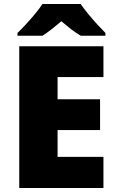

<svg xmlns="http://www.w3.org/2000/svg" viewBox="-20 -947 589 967"><path d="M501 0H77V-714H501V-559H270V-447H484V-292H270V-157H501ZM386 -927Q402 -904 424.5 -876.5Q447 -849 470.5 -823.5Q494 -798 511 -781V-767H387Q361 -782 338 -800Q315 -818 289 -840Q263 -818 241.5 -801Q220 -784 194 -767H68V-781Q87 -799 110.5 -824.5Q134 -850 156.5 -877Q179 -904 194 -927Z"/></svg>

Font: Noto Sans Gurmukhi UI Black
Style: Regular
Weight: 900
Designer: Jelle Bosma - Monotype Design Team
Foundry: Monotype Imaging Inc.
Version: Version 2.004; ttfautohint (v1.8.4.7-5d5b)